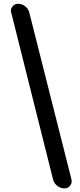

<svg xmlns="http://www.w3.org/2000/svg" viewBox="-20 -824 428 1027"><path d="M325.2 183.6Q303.7 183.6 286.6 170.4Q269.5 157.2 263.7 135.7L40 -756.8Q38.1 -761.7 38.1 -766.6Q38.1 -778.3 46.9 -789.1Q57.6 -803.7 76.2 -803.7Q97.7 -803.7 114.7 -790.5Q131.8 -777.3 136.7 -756.8L362.3 135.7Q363.3 140.6 363.3 145.5Q363.3 158.2 355.5 168.9Q343.8 183.6 325.2 183.6Z"/></svg>

Font: Gen Jyuu GothicX Bold
Style: Bold
Weight: 700
Designer: Ryoko NISHIZUKA (kana &amp; ideographs); Paul D. Hunt (Latin, Greek &amp; Cyrillic); Wenlong ZHANG (bopomofo); Sandoll C
Version: Version 1.058.20140828